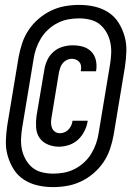

<svg xmlns="http://www.w3.org/2000/svg" viewBox="-20 -732 540 784"><path d="M196 32Q164 32 133.5 25Q103 18 77.5 1.5Q52 -15 36 -40.5Q20 -66 11.5 -95.5Q3 -125 4 -157.5Q5 -190 10 -222L56 -499Q61 -527 70.5 -555.5Q80 -584 97 -609.5Q114 -635 138 -655.5Q162 -676 189.5 -689Q217 -702 246 -707Q275 -712 304 -712Q336 -712 366.5 -705Q397 -698 422.5 -681.5Q448 -665 464 -639.5Q480 -614 488.5 -584.5Q497 -555 496 -522.5Q495 -490 490 -458L444 -181Q439 -153 429.5 -124.5Q420 -96 403 -70.5Q386 -45 362 -24.5Q338 -4 310.5 9Q283 22 254 27Q225 32 196 32ZM197 -23Q219 -23 241 -27Q263 -31 284 -41.5Q305 -52 323 -68.5Q341 -85 353 -105Q365 -125 372.5 -146.5Q380 -168 383 -190L429 -467Q433 -490 434 -513.5Q435 -537 430.5 -558.5Q426 -580 415 -599.5Q404 -619 387.5 -632.5Q371 -646 348.5 -651.5Q326 -657 303 -657Q281 -657 259 -653Q237 -649 216 -638.5Q195 -628 177 -611.5Q159 -595 147 -575Q135 -555 127.5 -533.5Q120 -512 117 -490L71 -213Q67 -190 66 -166.5Q65 -143 69.5 -121.5Q74 -100 85 -80.5Q96 -61 112.5 -47.5Q129 -34 151.5 -28.5Q174 -23 197 -23ZM221 -133Q197 -133 175.5 -142Q154 -151 141.5 -169Q129 -187 127.5 -211Q126 -235 129 -258L161 -447Q164 -467 173 -486.5Q182 -506 198.5 -520.5Q215 -535 236 -541Q257 -547 277 -547Q298 -547 318 -541.5Q338 -536 352 -522Q366 -508 371 -488Q376 -468 373 -446L372 -441H310V-444Q312 -453 311 -462Q310 -471 304.5 -478Q299 -485 290.5 -488.5Q282 -492 273 -492Q263 -492 253.5 -487.5Q244 -483 237 -475Q230 -467 226.5 -457Q223 -447 221 -438L190 -250Q188 -239 188.5 -228Q189 -217 193 -208Q197 -199 205.5 -193.5Q214 -188 225 -188Q235 -188 244 -192Q253 -196 260 -203.5Q267 -211 271 -220Q275 -229 276 -238V-239H338V-238Q335 -217 325 -197Q315 -177 299 -162Q283 -147 262 -140Q241 -133 221 -133Z"/></svg>

Font: Iosevka Medium Oblique
Style: Regular
Weight: 500
Italic angle: -9°
Monospace: yes
Designer: Belleve Invis
Foundry: Belleve Invis
Version: Version 32.5.0; ttfautohint (v1.8.4)